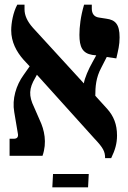

<svg xmlns="http://www.w3.org/2000/svg" viewBox="-20 -667 547 822"><path d="M481 -87C481 -134 467 -170 438 -202L388 -257C388 -296 391 -335 413 -376L437 -423L478 -417C486 -452 492 -474 492 -507C492 -564 473 -582 435 -587L403 -592C382 -595 373 -610 373 -630V-647H340C325 -597 320 -551 320 -518C320 -466 333 -439 375 -432L392 -430L376 -401C359 -371 342 -332 339 -310L121 -548C96 -576 85 -602 85 -627V-647H54C36 -614 28 -568 28 -537C28 -488 50 -446 81 -411L107 -383L81 -346C49 -302 31 -243 41 -187L56 -98C60 -81 54 -73 39 -73H21V0H162C182 -57 170 -111 150 -153L126 -208C102 -257 104 -289 131 -334L138 -347L385 -73C422 -34 430 -18 430 10H456C473 -25 481 -53 481 -87ZM204 135H357L360 78H207Z"/></svg>

Font: Noto Serif Hebrew Condensed Extra
Style: Regular
Weight: 800
Width: 3
Designer: Monotype Design Team
Foundry: Monotype Imaging Inc.
Version: Version 1.901